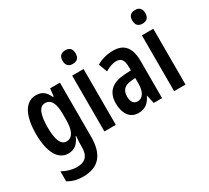

<svg xmlns="http://www.w3.org/2000/svg" viewBox="-183 -1066 1763 1617"><g transform="rotate(-30 698.0 -258.0)"><path d="M199 -553C93 -553 37 -446 37 -268C37 -90 96 10 193 10C255 10 293 -25 317 -86H322C319 -58 317 -27 317 -1V20C317 110 274 145 199 145C152 145 109 133 58 106V203C100 228 146 241 203 241C360 241 428 150 428 -18V-543H333L324 -468H317C292 -523 259 -553 199 -553ZM232 -457C293 -457 317 -400 317 -302V-243C317 -152 293 -86 230 -86C177 -86 150 -145 150 -267C150 -389 175 -457 232 -457Z M603 -757C558 -757 539 -732 539 -691C539 -649 560 -625 602 -625C644 -625 666 -648 666 -691C666 -732 647 -757 603 -757ZM658 -543H547V0H658Z M951 -553C890 -553 834 -538 788 -510L819 -427C863 -453 899 -463 928 -463C976 -463 997 -435 997 -362V-334L929 -330C812 -322 748 -267 748 -154C748 -71 784 10 874 10C946 10 980 -27 1007 -81H1009L1027 0H1108V-361C1108 -495 1051 -553 951 -553ZM955 -256 997 -260V-206C997 -131 970 -79 918 -79C880 -79 859 -107 859 -158C859 -219 890 -251 955 -256Z M1281 -757C1236 -757 1217 -732 1217 -691C1217 -649 1238 -625 1280 -625C1322 -625 1344 -648 1344 -691C1344 -732 1325 -757 1281 -757ZM1336 -543H1225V0H1336Z"/></g></svg>

Font: Noto Sans Hebrew ExtraCondensed SemiBold
Style: Regular
Weight: 600
Width: 2
Designer: Ben Nathan
Foundry: Google LLC
Version: Version 3.001